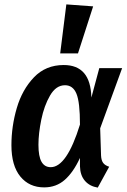

<svg xmlns="http://www.w3.org/2000/svg" viewBox="-20 -839 578 874"><path d="M396 -395 432 -529H536L436 -255L440 -131Q441 -109 449.5 -97.5Q458 -86 477 -80L425 15Q388 9 366.5 -16Q345 -41 344 -82V-120Q314 -55 275 -20.5Q236 14 181 14Q113 14 72.5 -35.5Q32 -85 32 -178Q32 -264 56.5 -347.5Q81 -431 134.5 -487Q188 -543 270 -543Q331 -543 362.5 -506.5Q394 -470 396 -395ZM155 -180Q155 -127 169 -102.5Q183 -78 211 -78Q284 -78 344 -272Q344 -374 328 -412.5Q312 -451 276 -451Q235 -451 208 -404.5Q181 -358 168 -294.5Q155 -231 155 -180ZM404 -810 335 -596H254L282 -819Z"/></svg>

Font: Fira Sans Condensed Medium
Style: Italic
Weight: 500
Width: 3
Italic angle: -8°
Designer: bBox Type GmbH & Carrois Corporate GbR & Edenspiekermann AG
Foundry: bBox Type GmbH & Carrois Corporate GbR & Edenspiekermann AG
Version: Version 4.301